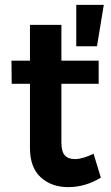

<svg xmlns="http://www.w3.org/2000/svg" viewBox="-20 -762 455 788"><path d="M394 -33Q330 6 260 6Q191 6 147 -34.5Q103 -75 103 -154V-418H28L27 -513H103V-660H232V-513H385V-418H232V-177Q232 -140 246 -124.5Q260 -109 288 -109Q318 -109 364 -131ZM293 -742H406L378 -572H293Z"/></svg>

Font: Gontserrat Medium
Style: Regular
Weight: 500
Designer: Julieta Ulanovsky
Foundry: Julieta Ulanovsky
Version: Version 6.001